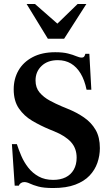

<svg xmlns="http://www.w3.org/2000/svg" viewBox="-20 -935 563 967"><path d="M248 12Q200 12 173 4.5Q146 -3 130.5 -10.5Q115 -18 102 -18Q92 -18 84.5 -12.5Q77 -7 75 0H54L40 -209H65Q74 -181 87.5 -149.5Q101 -118 122.5 -90.5Q144 -63 175 -46Q206 -29 248 -29Q284 -29 310.5 -42Q337 -55 351.5 -80.5Q366 -106 366 -141Q366 -188 337.5 -219.5Q309 -251 252 -274L230 -283Q184 -302 142.5 -326.5Q101 -351 75 -389Q49 -427 49 -485Q49 -538 73 -580Q97 -622 144 -647Q191 -672 258 -672Q297 -672 322.5 -665.5Q348 -659 364 -652Q380 -645 392 -645Q399 -645 403 -649Q407 -653 410 -664H430L440 -483H416Q406 -532 386 -565Q366 -598 337.5 -615Q309 -632 271 -632Q220 -632 189.5 -603Q159 -574 159 -530Q159 -493 179.5 -469Q200 -445 230.5 -428.5Q261 -412 292 -399L321 -387Q366 -369 403 -343.5Q440 -318 461.5 -281Q483 -244 483 -189Q483 -151 470.5 -115Q458 -79 431 -50.5Q404 -22 359 -5Q314 12 248 12ZM221 -740 114 -915H156L269 -816L371 -915H415L303 -740Z"/></svg>

Font: Frank Ruhl Libre Medium
Style: Regular
Weight: 500
Designer: Yanek Iontef
Foundry: Fontef
Version: Version 6.004